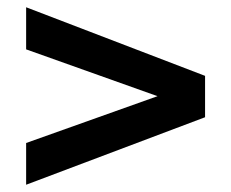

<svg xmlns="http://www.w3.org/2000/svg" viewBox="-20 -569 637 529"><path d="M545 -246 52 -60V-175L414 -304L52 -433V-549L545 -360Z"/></svg>

Font: Georama Extended SemiBold
Style: Regular
Weight: 600
Width: 7
Designer: Jean-Baptiste Levee
Foundry: Production Type
Version: Version 1.000